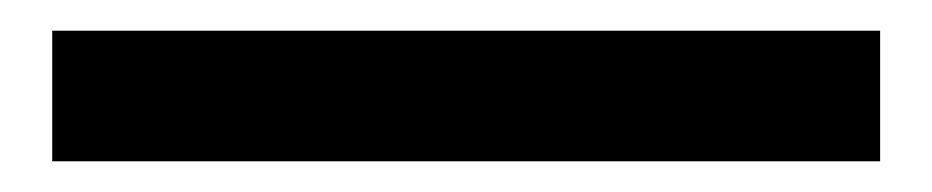

<svg xmlns="http://www.w3.org/2000/svg" viewBox="-20 50 607 125"><path d="M14 155V70H553V155Z"/></svg>

Font: Source Han Sans
Style: Bold
Weight: 700
Designer: Ryoko NISHIZUKA Ë•øÂ°öÊ∂ºÂ≠ê (kana, bopomofo & ideographs); Paul D. Hunt (Latin, Greek & Cyrillic); Sandoll Communicatio
Foundry: Adobe
Version: Version 2.004;hotconv 1.0.118;makeotfexe 2.5.65603